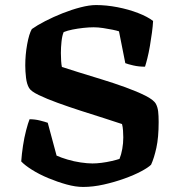

<svg xmlns="http://www.w3.org/2000/svg" viewBox="-20 -740 704 760"><path d="M309 0Q279 0 243 -10Q207 -20 171 -35Q135 -50 106.5 -68Q78 -86 64 -101Q66 -130 71 -163Q76 -196 83.5 -224.5Q91 -253 97 -268Q118 -268 138 -263Q158 -258 169 -254L204 -124Q222 -116 247 -108.5Q272 -101 299 -97Q326 -93 346 -93Q362 -93 382 -95.5Q402 -98 421.5 -102.5Q441 -107 453 -111Q460 -128 464 -150.5Q468 -173 468 -196Q468 -208 467 -223Q466 -238 463 -249Q434 -259 391 -272.5Q348 -286 300 -301.5Q252 -317 208 -333Q164 -349 133 -364Q102 -379 95 -392Q86 -407 83 -432.5Q80 -458 80 -481Q80 -523 87.5 -564.5Q95 -606 106 -625Q127 -640 159 -656.5Q191 -673 227.5 -687.5Q264 -702 299 -711Q334 -720 360 -720Q401 -720 445 -711.5Q489 -703 526.5 -688.5Q564 -674 586 -657Q585 -637 581.5 -611Q578 -585 573.5 -558.5Q569 -532 563.5 -510Q558 -488 554 -476Q529 -476 507.5 -481Q486 -486 476 -490L451 -616Q442 -619 425 -622.5Q408 -626 388 -629Q368 -632 351 -632Q332 -632 309.5 -629.5Q287 -627 267 -623Q247 -619 232 -613Q226 -599 223.5 -575.5Q221 -552 221 -530Q221 -514 222 -499Q223 -484 225 -475Q249 -467 291 -454Q333 -441 382 -426Q431 -411 476.5 -394.5Q522 -378 555 -361.5Q588 -345 597 -329Q604 -316 606 -299Q608 -282 608 -257Q608 -196 599 -155Q590 -114 578 -88Q567 -77 539 -62Q511 -47 472 -33Q433 -19 390.5 -9.5Q348 0 309 0Z"/></svg>

Font: Texturina 12pt
Style: Bold
Weight: 700
Designer: Guillermo Torres Carreño
Foundry: Omnibus-Type
Version: Version 1.002